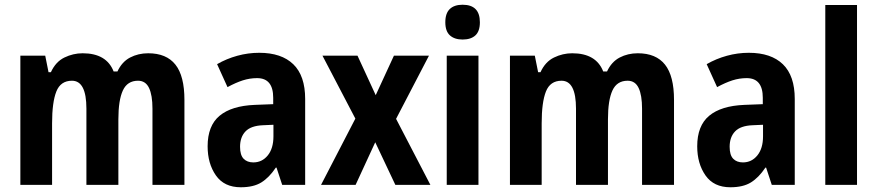

<svg xmlns="http://www.w3.org/2000/svg" viewBox="-20 -781 3706 811"><path d="M606 -556Q683 -556 721 -508Q759 -460 759 -359V0H624V-322Q624 -379 609.5 -409.5Q595 -440 563 -440Q518 -440 499 -399Q480 -358 480 -277V0H345V-322Q345 -440 284 -440Q236 -440 218 -394.5Q200 -349 200 -260V0H66V-546H171L185 -476H195Q215 -520 252 -538Q289 -556 329 -556Q430 -556 460 -479H476Q495 -520 529.5 -538Q564 -556 606 -556Z M1075 -558Q1169 -558 1219 -509.5Q1269 -461 1269 -363V0H1172L1148 -73H1145Q1117 -31 1084 -10.5Q1051 10 997 10Q927 10 892 -40Q857 -90 857 -163Q857 -250 907.5 -292Q958 -334 1056 -338L1134 -341V-368Q1134 -451 1066 -451Q1035 -451 1005.5 -441.5Q976 -432 941 -413L897 -510Q937 -533 982.5 -545.5Q1028 -558 1075 -558ZM1091 -252Q1040 -250 1017 -226Q994 -202 994 -161Q994 -126 1009 -110.5Q1024 -95 1050 -95Q1087 -95 1111 -124.5Q1135 -154 1135 -205V-254Z M1481 -280 1342 -546H1490L1567 -379L1644 -546H1792L1653 -279L1798 0H1650L1565 -180L1482 0H1336Z M1934 -761Q2007 -761 2007 -687Q2007 -649 1988 -631.5Q1969 -614 1934 -614Q1900 -614 1880.5 -631.5Q1861 -649 1861 -687Q1861 -725 1880 -743Q1899 -761 1934 -761ZM2001 -546V0H1867V-546Z M2674 -556Q2751 -556 2789 -508Q2827 -460 2827 -359V0H2692V-322Q2692 -379 2677.5 -409.5Q2663 -440 2631 -440Q2586 -440 2567 -399Q2548 -358 2548 -277V0H2413V-322Q2413 -440 2352 -440Q2304 -440 2286 -394.5Q2268 -349 2268 -260V0H2134V-546H2239L2253 -476H2263Q2283 -520 2320 -538Q2357 -556 2397 -556Q2498 -556 2528 -479H2544Q2563 -520 2597.5 -538Q2632 -556 2674 -556Z M3143 -558Q3237 -558 3287 -509.5Q3337 -461 3337 -363V0H3240L3216 -73H3213Q3185 -31 3152 -10.5Q3119 10 3065 10Q2995 10 2960 -40Q2925 -90 2925 -163Q2925 -250 2975.5 -292Q3026 -334 3124 -338L3202 -341V-368Q3202 -451 3134 -451Q3103 -451 3073.5 -441.5Q3044 -432 3009 -413L2965 -510Q3005 -533 3050.5 -545.5Q3096 -558 3143 -558ZM3159 -252Q3108 -250 3085 -226Q3062 -202 3062 -161Q3062 -126 3077 -110.5Q3092 -95 3118 -95Q3155 -95 3179 -124.5Q3203 -154 3203 -205V-254Z M3600 0H3466V-760H3600Z"/></svg>

Font: Noto Sans Gujarati Condensed
Style: Bold
Weight: 700
Width: 3
Designer: Jelle Bosma - Monotype Design Team, Universal Thirst
Foundry: Monotype Imaging Inc.
Version: Version 2.106; ttfautohint (v1.8.4.7-5d5b)